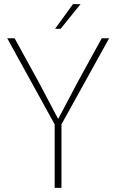

<svg xmlns="http://www.w3.org/2000/svg" viewBox="-20 -914 566 934"><path d="M246 -309 15 -728H51L168 -515L262 -337H264L358 -515L475 -728H511L279 -309V0H246ZM248 -774 335 -894H372L275 -774Z"/></svg>

Font: Murecho ExtraLight
Style: Regular
Weight: 200
Designer: Neil Summerour
Foundry: Positype
Version: Version 1.010; ttfautohint (v1.8.3)